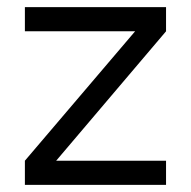

<svg xmlns="http://www.w3.org/2000/svg" viewBox="-20 -520 537 540"><path d="M360 -432H447L138 -68H50ZM50 -68H447V0H50ZM50 -500H447V-432H50Z"/></svg>

Font: Uncut Sans VF
Style: Regular
Weight: 400
Designer: Kasper Nordkvist
Foundry: Uncut Type
Version: Version 1.100;FEAKit 1.0